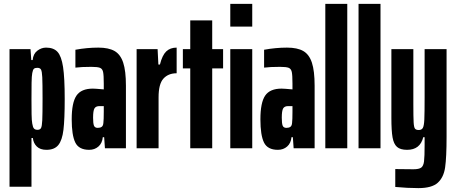

<svg xmlns="http://www.w3.org/2000/svg" viewBox="-20 -763 2347 988"><path d="M29 -510H137L141 -454H148Q151 -486 172 -502Q193 -518 217 -518Q256 -518 276 -496Q296 -474 304.5 -418.5Q313 -363 313 -254Q313 -149 306.5 -95Q300 -41 280 -16.5Q260 8 219 8Q187 8 169.5 -9Q152 -26 149 -53H142V198H29ZM199 -255Q199 -335 197.5 -365.5Q196 -396 191 -405Q186 -414 172 -414Q160 -414 154.5 -409Q149 -404 146 -387Q143 -372 142.5 -336Q142 -300 142 -252Q142 -209 142.5 -175.5Q143 -142 146 -127Q149 -108 155 -101.5Q161 -95 173 -95Q186 -95 191 -104Q196 -113 197.5 -144Q199 -175 199 -255Z M349 -149Q349 -235 373.5 -271Q398 -307 458 -307Q470 -307 514 -303V-333Q514 -376 510.5 -392.5Q507 -409 494.5 -414Q482 -419 450 -419Q398 -419 368 -415V-507Q428 -518 486 -518Q539 -518 569.5 -500.5Q600 -483 614 -440.5Q628 -398 628 -322V0H520L516 -57H509Q506 -26 486.5 -9Q467 8 439 8Q386 8 367.5 -29.5Q349 -67 349 -149ZM512 -131Q514 -146 514 -188V-217H492Q473 -217 466 -205Q459 -193 459 -157Q459 -128 463.5 -116.5Q468 -105 483 -105Q496 -105 503.5 -110.5Q511 -116 512 -131Z M683 -510H791L795 -431H803Q815 -479 835.5 -498.5Q856 -518 889 -518V-386Q846 -386 821 -358.5Q796 -331 796 -262V0H683Z M959 0V-411H921V-510H959V-658H1072V-510H1128V-411H1072V0Z M1165 -626V-743H1278V-626ZM1165 0V-510H1278V0Z M1320 -149Q1320 -235 1344.5 -271Q1369 -307 1429 -307Q1441 -307 1485 -303V-333Q1485 -376 1481.5 -392.5Q1478 -409 1465.5 -414Q1453 -419 1421 -419Q1369 -419 1339 -415V-507Q1399 -518 1457 -518Q1510 -518 1540.5 -500.5Q1571 -483 1585 -440.5Q1599 -398 1599 -322V0H1491L1487 -57H1480Q1477 -26 1457.5 -9Q1438 8 1410 8Q1357 8 1338.5 -29.5Q1320 -67 1320 -149ZM1483 -131Q1485 -146 1485 -188V-217H1463Q1444 -217 1437 -205Q1430 -193 1430 -157Q1430 -128 1434.5 -116.5Q1439 -105 1454 -105Q1467 -105 1474.5 -110.5Q1482 -116 1483 -131Z M1654 0V-743H1767V0Z M1825 0V-743H1938V0Z M2014 199V107Q2041 108 2107 108Q2136 108 2147.5 99.5Q2159 91 2162 67.5Q2165 44 2165 -18V-57H2158Q2142 8 2075 8Q2040 8 2023 -7Q2006 -22 2000 -56Q1994 -90 1994 -156V-510H2107V-227Q2107 -159 2108.5 -133.5Q2110 -108 2115.5 -101Q2121 -94 2135 -94Q2150 -94 2156 -105Q2162 -116 2163.5 -148Q2165 -180 2165 -264V-510H2278V-60Q2278 47 2270.5 98.5Q2263 150 2232.5 177.5Q2202 205 2133 205Q2078 205 2014 199Z"/></svg>

Font: Saira Ultra Condensed ExtraBold
Style: Regular
Weight: 800
Width: 1
Designer: Hector Gatti with collaboration of the Omnibus-Type team
Foundry: Omnibus-Type
Version: Version 1.001; ttfautohint (v1.8)